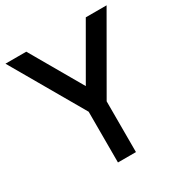

<svg xmlns="http://www.w3.org/2000/svg" viewBox="-168 -847 928 975"><g transform="rotate(-30 296.5 -360.0)"><path d="M244 0V-297.5L0 -720H122L296.5 -417.5L471 -720H593L349.5 -297.5V0Z"/></g></svg>

Font: Vela Sans SemBd
Style: Regular
Weight: 600
Designer: Principal design: Mikhail Sharanda - project Manrope.
Design modification: Ravid Balaliev
Foundry: Mikhail Sharanda
Version: Version 1.001